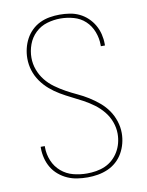

<svg xmlns="http://www.w3.org/2000/svg" viewBox="-85 -804 669 873"><g transform="rotate(-10 250.0 -367.5)"><path d="M249 8Q225 8 201.5 4.5Q178 1 156.5 -8.5Q135 -18 116.5 -33.5Q98 -49 86 -69Q74 -89 68 -112.5Q62 -136 62 -159Q62 -161 62 -162.5Q62 -164 62 -166H81Q81 -165 81 -163.5Q81 -162 81 -160Q81 -128 93.5 -98Q106 -68 130.5 -47Q155 -26 186 -18Q217 -10 249 -10Q270 -10 291.5 -13.5Q313 -17 332.5 -25.5Q352 -34 368 -48.5Q384 -63 395 -81.5Q406 -100 411.5 -121Q417 -142 417 -164Q417 -192 407 -219Q397 -246 379 -268Q361 -290 338 -307Q315 -324 290 -337.5Q265 -351 239.5 -363.5Q214 -376 189.5 -390.5Q165 -405 143.5 -423.5Q122 -442 105.5 -465.5Q89 -489 80.5 -516Q72 -543 72 -572Q72 -595 77.5 -618Q83 -641 94 -661.5Q105 -682 122 -698.5Q139 -715 160 -725Q181 -735 204.5 -739Q228 -743 251 -743Q274 -743 297 -739.5Q320 -736 341 -726Q362 -716 379 -700Q396 -684 407.5 -664Q419 -644 424.5 -621.5Q430 -599 430 -576Q430 -574 430 -572.5Q430 -571 430 -569H411Q411 -571 411 -572.5Q411 -574 411 -575Q411 -606 399.5 -636Q388 -666 365.5 -687Q343 -708 312.5 -716.5Q282 -725 251 -725Q220 -725 189.5 -716Q159 -707 136 -685Q113 -663 102 -633Q91 -603 91 -572Q91 -543 101 -516Q111 -489 128.5 -467Q146 -445 169.5 -428Q193 -411 217.5 -397.5Q242 -384 268 -372Q294 -360 318 -345Q342 -330 364 -311.5Q386 -293 402 -270Q418 -247 427 -219.5Q436 -192 436 -164Q436 -140 430 -116.5Q424 -93 412 -72Q400 -51 382 -35Q364 -19 342 -9.5Q320 0 296.5 4Q273 8 249 8Z"/></g></svg>

Font: Zed Mono Thin
Style: Regular
Weight: 100
Monospace: yes
Designer: Belleve Invis
Foundry: Belleve Invis
Version: Version 1.0.0; ttfautohint (v1.8.4)